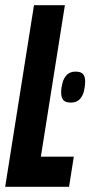

<svg xmlns="http://www.w3.org/2000/svg" viewBox="-36 -720 348 740"><path d="M199.7 -365.4Q200 -383.2 205 -401.4Q210 -419.6 222.1 -431.8Q234.2 -444 255.6 -444Q275.8 -444 284.3 -434.2Q292.8 -424.4 292.2 -403.9Q291.9 -386.8 287.4 -368.3Q282.9 -349.7 270.8 -337.1Q258.7 -324.6 237.3 -324.6Q216.4 -324.6 207.9 -334.4Q199.4 -344.2 199.7 -365.4ZM-16 0 95 -700H214.1L121.5 -116.3H248.5L230.1 0Z"/></svg>

Font: Georama
Style: Italic
Weight: 400
Width: 2
Italic angle: -9°
Designer: Jean-Baptiste Levee
Foundry: Production Type
Version: Version 1.000